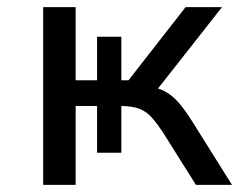

<svg xmlns="http://www.w3.org/2000/svg" viewBox="-20 -518 687 538"><path d="M101 0V-498H192V-293H252V-415H320V-293H340L500 -498H602L411 -255L386 -278Q419 -274 441 -262.5Q463 -251 481.5 -229.5Q500 -208 521 -174L630 0H529L436 -148Q420 -172 405.5 -188.5Q391 -205 371 -213Q351 -221 318 -221H310L320 -242V-90H252V-221H192V0Z"/></svg>

Font: Nunito Sans 6pt
Style: Regular
Weight: 400
Version: Version 3.101;gftools[0.9.27]